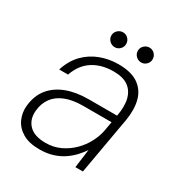

<svg xmlns="http://www.w3.org/2000/svg" viewBox="-158 -762 834 886"><g transform="rotate(30 259.0 -318.5)"><path d="M177 12Q122 12 87.5 -8.5Q53 -29 38 -62.5Q23 -96 27 -134Q33 -190 63 -227Q93 -264 143 -283Q193 -302 259 -302H411Q421 -357 411.5 -394Q402 -431 374 -451Q346 -471 296 -471Q232 -471 186.5 -442Q141 -413 120 -353H73Q90 -407 124 -442Q158 -477 203.5 -494Q249 -511 299 -511Q367 -511 405 -484.5Q443 -458 455 -412Q467 -366 457 -306L403 0H363L376 -99Q365 -82 347.5 -62.5Q330 -43 306 -26Q282 -9 250 1.5Q218 12 177 12ZM187 -28Q230 -28 265.5 -45Q301 -62 328 -89Q355 -116 372 -148.5Q389 -181 395 -212L404 -263H254Q196 -263 157.5 -247Q119 -231 99 -203Q79 -175 75 -138Q69 -89 97.5 -58.5Q126 -28 187 -28ZM243 -570Q227 -570 215 -581.5Q203 -593 203 -610Q203 -626 215 -637.5Q227 -649 243 -649Q259 -649 270.5 -637.5Q282 -626 282 -609Q282 -593 270.5 -581.5Q259 -570 243 -570ZM384 -570Q368 -570 356 -581.5Q344 -593 344 -610Q344 -626 356 -637.5Q368 -649 384 -649Q400 -649 411.5 -637.5Q423 -626 423 -609Q423 -593 411.5 -581.5Q400 -570 384 -570Z"/></g></svg>

Font: DM Sans 20pt ExtraLight
Style: Italic
Weight: 250
Italic angle: -10°
Version: Version 4.004;gftools[0.9.30]